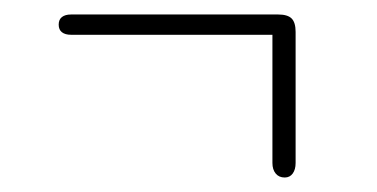

<svg xmlns="http://www.w3.org/2000/svg" viewBox="-20 -332 520 265"><path d="M356 -284V-107Q356 -98 360.5 -92.5Q365 -87 373 -87Q380 -87 384 -92.5Q388 -98 388 -107V-288Q388 -301 382.5 -306.5Q377 -312 364 -312H78Q70 -312 65.5 -308.5Q61 -305 61 -298Q61 -291 65.5 -287.5Q70 -284 78 -284Z"/></svg>

Font: Beiruti ExtraLight
Style: Regular
Weight: 250
Designer: Arlette Boutros
Foundry: Boutros
Version: Version 1.41